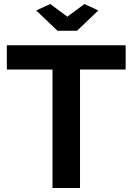

<svg xmlns="http://www.w3.org/2000/svg" viewBox="-20 -935 659 955"><path d="M605 -589H378V0H241V-589H14V-710H605ZM230 -915 315 -852 400 -915 469 -883 363 -782H266L160 -883Z"/></svg>

Font: Raleway Thin
Style: Bold
Weight: 700
Version: Version 4.026